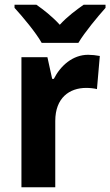

<svg xmlns="http://www.w3.org/2000/svg" viewBox="-20 -786 463 806"><path d="M155 -606H309C335 -650 390 -716 423 -753V-766H331C300 -744 264 -718 231 -682C199 -717 163 -745 133 -766H41V-753C75 -716 131 -649 155 -606ZM350 -556C285 -556 234 -510 206 -455H199L179 -546H70V0H212V-278C212 -375 271 -417 342 -417C357 -417 376 -415 387 -412L399 -551C384 -554 365 -556 350 -556Z"/></svg>

Font: Noto Sans Arabic UI SmCn
Style: Bold
Weight: 700
Width: 4
Designer: Monotype Design Team, Nadine Chahine and Nizar Qandah
Foundry: Monotype Imaging Inc.
Version: Version 2.010